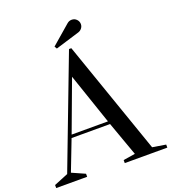

<svg xmlns="http://www.w3.org/2000/svg" viewBox="-200 -1120 1113 1247"><g transform="rotate(-20 356.0 -496.5)"><path d="M-28 0V-21L70 -61L359 -820H375L648 -36L740 -21V0H446V-21L528 -34L443 -271H177L96 -61L186 -21V0ZM185 -292H436L316 -644ZM276 -867 408 -981Q422 -993 440 -993Q460 -993 473.5 -979Q487 -965 487 -946Q487 -931 477.5 -918.5Q468 -906 453 -901L286 -850Z"/></g></svg>

Font: Prata
Style: Regular
Weight: 400
Designer: Ivan Petrov
Foundry: Cyreal
Version: Version 2.000